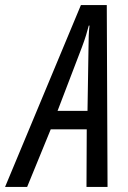

<svg xmlns="http://www.w3.org/2000/svg" viewBox="-74 -737 504 757"><path d="M-54 0H33L126 -227H268L267 0H350L347 -717H245ZM153 -300 249 -551C262 -585 270 -613 276 -636H279C276 -612 275 -583 275 -551L271 -300Z"/></svg>

Font: Noto Sans ExtraCondensed
Style: Italic
Weight: 400
Width: 2
Italic angle: -12°
Designer: Monotype Design Team
Foundry: Monotype Imaging Inc.
Version: Version 2.013